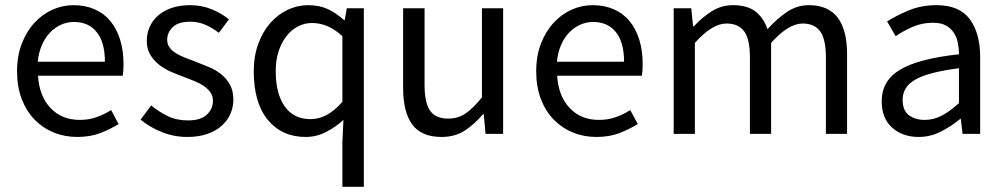

<svg xmlns="http://www.w3.org/2000/svg" viewBox="-20 -518 3886 743"><path d="M46 -242Q46 -302 64.5 -349.5Q83 -397 113.5 -430Q144 -463 183 -480.5Q222 -498 264 -498Q310 -498 346.5 -482Q383 -466 407.5 -436Q432 -406 445 -364Q458 -322 458 -270Q458 -243 455 -225H127Q132 -146 175.5 -100Q219 -54 289 -54Q324 -54 353.5 -64.5Q383 -75 410 -92L439 -38Q407 -18 368 -3Q329 12 279 12Q230 12 187.5 -5.5Q145 -23 113.5 -55.5Q82 -88 64 -135Q46 -182 46 -242ZM386 -279Q386 -354 354.5 -393.5Q323 -433 266 -433Q240 -433 216.5 -422.5Q193 -412 174 -392.5Q155 -373 142.5 -344.5Q130 -316 126 -279Z M565 -110Q597 -84 630.5 -68Q664 -52 708 -52Q756 -52 780 -74Q804 -96 804 -128Q804 -147 794 -161Q784 -175 768.5 -185.5Q753 -196 733 -204Q713 -212 693 -220Q667 -229 641 -240.5Q615 -252 594.5 -268.5Q574 -285 561 -307Q548 -329 548 -360Q548 -389 559.5 -414.5Q571 -440 592.5 -458.5Q614 -477 645 -487.5Q676 -498 715 -498Q761 -498 799.5 -482Q838 -466 866 -443L827 -391Q802 -410 775 -422Q748 -434 716 -434Q670 -434 648.5 -413Q627 -392 627 -364Q627 -347 636 -334.5Q645 -322 660 -312.5Q675 -303 694.5 -295.5Q714 -288 735 -280Q761 -270 787.5 -259Q814 -248 835 -231.5Q856 -215 869.5 -191Q883 -167 883 -133Q883 -103 871.5 -77Q860 -51 837.5 -31Q815 -11 781.5 0.5Q748 12 705 12Q653 12 606 -7Q559 -26 524 -55Z M962 -242Q962 -301 979.5 -348.5Q997 -396 1026 -429Q1055 -462 1093 -480Q1131 -498 1173 -498Q1215 -498 1247 -483.5Q1279 -469 1312 -440H1314L1322 -486H1388V205H1305V32L1309 -54Q1280 -27 1242.5 -7.5Q1205 12 1163 12Q1071 12 1016.5 -54Q962 -120 962 -242ZM1047 -243Q1047 -155 1082 -106Q1117 -57 1181 -57Q1215 -57 1245 -73.5Q1275 -90 1305 -124V-378Q1274 -406 1245.5 -417.5Q1217 -429 1187 -429Q1158 -429 1132.5 -415.5Q1107 -402 1088 -377.5Q1069 -353 1058 -319Q1047 -285 1047 -243Z M1540 -486H1623V-189Q1623 -120 1644.5 -89.5Q1666 -59 1714 -59Q1752 -59 1781 -78.5Q1810 -98 1845 -141V-486H1927V0H1859L1852 -76H1849Q1815 -36 1777.5 -12Q1740 12 1689 12Q1611 12 1575.5 -36Q1540 -84 1540 -178Z M2055 -242Q2055 -302 2073.5 -349.5Q2092 -397 2122.5 -430Q2153 -463 2192 -480.5Q2231 -498 2273 -498Q2319 -498 2355.5 -482Q2392 -466 2416.5 -436Q2441 -406 2454 -364Q2467 -322 2467 -270Q2467 -243 2464 -225H2136Q2141 -146 2184.5 -100Q2228 -54 2298 -54Q2333 -54 2362.5 -64.5Q2392 -75 2419 -92L2448 -38Q2416 -18 2377 -3Q2338 12 2288 12Q2239 12 2196.5 -5.5Q2154 -23 2122.5 -55.5Q2091 -88 2073 -135Q2055 -182 2055 -242ZM2395 -279Q2395 -354 2363.5 -393.5Q2332 -433 2275 -433Q2249 -433 2225.5 -422.5Q2202 -412 2183 -392.5Q2164 -373 2151.5 -344.5Q2139 -316 2135 -279Z M2587 -486H2655L2662 -416H2665Q2697 -451 2734.5 -474.5Q2772 -498 2816 -498Q2872 -498 2903.5 -473.5Q2935 -449 2950 -405Q2988 -447 3026.5 -472.5Q3065 -498 3110 -498Q3185 -498 3221.5 -450Q3258 -402 3258 -308V0H3176V-297Q3176 -366 3154 -396.5Q3132 -427 3086 -427Q3031 -427 2964 -352V0H2882V-297Q2882 -366 2860 -396.5Q2838 -427 2791 -427Q2736 -427 2669 -352V0H2587Z M3392 -126Q3392 -206 3463.5 -248.5Q3535 -291 3691 -308Q3691 -331 3686.5 -353Q3682 -375 3670.5 -392Q3659 -409 3640 -419.5Q3621 -430 3591 -430Q3548 -430 3511.5 -414Q3475 -398 3446 -378L3413 -435Q3447 -457 3496 -477.5Q3545 -498 3604 -498Q3693 -498 3733 -443.5Q3773 -389 3773 -298V0H3705L3698 -58H3696Q3661 -29 3620.5 -8.5Q3580 12 3535 12Q3473 12 3432.5 -24Q3392 -60 3392 -126ZM3473 -132Q3473 -90 3497.5 -72Q3522 -54 3558 -54Q3593 -54 3624.5 -70.5Q3656 -87 3691 -119V-254Q3630 -246 3588 -235Q3546 -224 3520.5 -209Q3495 -194 3484 -174.5Q3473 -155 3473 -132Z"/></svg>

Font: Myanmar Sanpya
Style: Regular
Weight: 400
Designer: Danh Hong
Foundry: Google Inc.
Version: Version 2.00 November 22, 2015